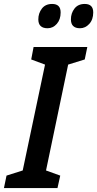

<svg xmlns="http://www.w3.org/2000/svg" viewBox="-64 -952 492 972"><path d="M243 -889Q243 -932 200 -932Q166 -932 148 -908.5Q130 -885 130 -854Q130 -809 177 -809Q204 -809 223.5 -831Q243 -853 243 -889ZM408 -889Q408 -932 365 -932Q331 -932 313 -908.5Q295 -885 295 -854Q295 -809 341 -809Q368 -809 388 -831Q408 -853 408 -889ZM227 0 241 -63 169 -89 281 -625 365 -651 378 -714H106L94 -651L164 -625L51 -89L-31 -63L-44 0Z"/></svg>

Font: Noto Sans Display Condensed
Style: Bold Italic
Weight: 700
Width: 3
Designer: Monotype Design team
Foundry: Monotype Imaging Inc.
Version: 1.000